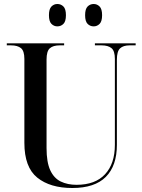

<svg xmlns="http://www.w3.org/2000/svg" viewBox="-20 -931 713 961"><path d="M342 10Q231 10 166.5 -42Q102 -94 102 -216V-636Q102 -676 85 -690Q68 -704 35 -704H14V-714H301V-704H279Q246 -704 229.5 -689.5Q213 -675 213 -633V-190Q213 -119 231.5 -79Q250 -39 284 -22.5Q318 -6 363 -6Q457 -6 506 -59Q555 -112 555 -206V-636Q555 -676 538 -690Q521 -704 488 -704H455V-714H659V-704H629Q597 -704 581 -689Q565 -674 565 -632V-206Q565 -101 509.5 -45.5Q454 10 342 10ZM449 -799Q431 -799 418.5 -811.5Q406 -824 406 -855Q406 -886 418.5 -898.5Q431 -911 449 -911Q466 -911 478.5 -898.5Q491 -886 491 -855Q491 -824 478.5 -811.5Q466 -799 449 -799ZM267 -799Q250 -799 237.5 -811.5Q225 -824 225 -855Q225 -886 237.5 -898.5Q250 -911 267 -911Q285 -911 297.5 -898.5Q310 -886 310 -855Q310 -824 297.5 -811.5Q285 -799 267 -799Z"/></svg>

Font: Noto Serif Display SemiCondensed Medium
Style: Regular
Weight: 500
Width: 4
Designer: Monotype Design Team
Foundry: Monotype Imaging Inc.
Version: Version 2.009